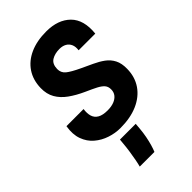

<svg xmlns="http://www.w3.org/2000/svg" viewBox="-295 -832 1189 1189"><g transform="rotate(-45 300.0 -237.0)"><path d="M266.5 10Q221.5 10 176.8 -4.8Q132 -19.5 96.8 -49.5Q61.5 -79.5 44.8 -125.8Q28 -172 38.5 -235H188.5Q183.5 -200.5 191.2 -175.5Q199 -150.5 222.5 -137Q246 -123.5 288.5 -123.5Q321.5 -123.5 345.5 -133Q369.5 -142.5 382.5 -159.5Q395.5 -176.5 395.5 -199.5Q396 -224 382.8 -239.8Q369.5 -255.5 342 -269.8Q314.5 -284 271.5 -303Q217 -327.5 176.2 -356.8Q135.5 -386 113.5 -424.2Q91.5 -462.5 92.5 -514.5Q94 -583.5 127.5 -633.8Q161 -684 221.5 -711.2Q282 -738.5 364.5 -738.5Q467.5 -738.5 524.5 -681.8Q581.5 -625 570 -514H424Q428 -543 419 -563Q410 -583 391.2 -593.5Q372.5 -604 346 -604Q305 -604 277 -586.8Q249 -569.5 248 -526Q247.5 -493 271.8 -473Q296 -453 355.5 -425Q393.5 -407 429.5 -390.5Q465.5 -374 494.5 -352.8Q523.5 -331.5 540 -299.8Q556.5 -268 555.5 -220Q554.5 -150 519 -98.2Q483.5 -46.5 419 -18.2Q354.5 10 266.5 10ZM182.5 263Q187.5 245 193 216Q198.5 187 203.5 153.5Q208.5 120 211 89.5L214 58H352L349 94.5Q346 130 339.8 162Q333.5 194 326 219.8Q318.5 245.5 311 263Z"/></g></svg>

Font: Spline Sans Mono
Style: Italic
Weight: 400
Italic angle: -4°
Monospace: yes
Designer: Eben Sorkin, Mirko Velimirovic
Foundry: Sorkin Type
Version: Version 1.004